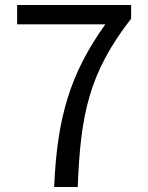

<svg xmlns="http://www.w3.org/2000/svg" viewBox="-20 -753 595 773"><path d="M198 0H293C304 -287 336 -457 508 -678V-733H49V-655H404C261 -455 210 -278 198 0Z"/></svg>

Font: Noto Sans CJK SC Regular
Style: Regular
Weight: 400
Designer: Ryoko NISHIZUKA (kana & ideographs); Paul D. Hunt (Latin, Greek & Cyrillic); Wenlong ZHANG (bopomofo); Sandoll Communica
Foundry: Adobe Systems Incorporated
Version: Version 1.004;PS 1.004;hotconv 1.0.82;makeotf.lib2.5.63406